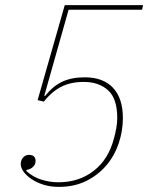

<svg xmlns="http://www.w3.org/2000/svg" viewBox="-20 -718 590 750"><path d="M210 12Q177 12 150 3.5Q123 -5 103 -18.5Q83 -32 72 -47.5Q61 -63 61 -77Q61 -92 70 -102.5Q79 -113 93 -113Q107 -113 113 -106.5Q119 -100 119 -89Q119 -76 109.5 -66.5Q100 -57 83 -54V-50Q108 -27 141 -16.5Q174 -6 208 -6Q289 -6 346.5 -51Q404 -96 425 -177Q430 -194 434 -216Q438 -238 438 -257Q438 -333 402 -365.5Q366 -398 307 -398Q256 -398 219 -379Q182 -360 151 -321L127 -327L233 -698H539L535 -680H248L153 -344L156 -343Q187 -382 223.5 -399Q260 -416 311 -416Q383 -416 421.5 -375Q460 -334 460 -257Q460 -206 443.5 -157.5Q427 -109 395 -71.5Q363 -34 316.5 -11Q270 12 210 12Z"/></svg>

Font: IBM Plex Serif Thin
Style: Italic
Weight: 100
Italic angle: -14°
Designer: Mike Abbink, Paul van der Laan, Pieter van Rosmalen
Foundry: Bold Monday
Version: Version 3.001